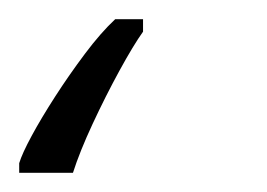

<svg xmlns="http://www.w3.org/2000/svg" viewBox="-74 41 278 200"><path d="M-54 211Q-51 201 -41 182.5Q-31 164 -16.5 141.5Q-2 119 14.5 97Q31 75 46 61H75V74Q65 88 50.5 114.5Q36 141 22.5 170Q9 199 2 221H-54Z"/></svg>

Font: Noto Sans Display Light
Style: Italic
Weight: 300
Italic angle: -12°
Designer: Monotype Design Team
Foundry: Monotype Imaging Inc.
Version: Version 2.003